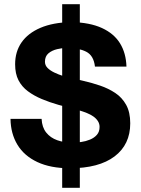

<svg xmlns="http://www.w3.org/2000/svg" viewBox="-20 -790 670 914"><path d="M312 11Q221 11 158 -18.5Q95 -48 63 -101Q31 -154 30 -224H178Q180 -184 200 -159Q220 -134 252.5 -122.5Q285 -111 324 -111Q344 -111 366 -114Q388 -117 408.5 -125.5Q429 -134 441.5 -148.5Q454 -163 454 -186Q454 -201 446 -213.5Q438 -226 424.5 -235.5Q411 -245 393.5 -252Q376 -259 356 -265L258 -291Q216 -303 179 -318.5Q142 -334 113 -355.5Q84 -377 68 -408Q52 -439 52 -484Q52 -544 82.5 -588Q113 -632 172.5 -657.5Q232 -683 319 -685Q408 -683 465.5 -656.5Q523 -630 551.5 -583.5Q580 -537 582 -473H432Q426 -526 390 -544Q354 -562 300 -562Q277 -562 252 -556Q227 -550 210.5 -536Q194 -522 194 -496Q194 -479 206.5 -466.5Q219 -454 239 -444.5Q259 -435 281 -428L377 -405Q417 -396 456.5 -382.5Q496 -369 528.5 -347.5Q561 -326 580.5 -291Q600 -256 600 -203Q600 -102 525.5 -45.5Q451 11 312 11ZM276 104V-770H360V104Z"/></svg>

Font: Teachers
Style: Bold
Weight: 700
Designer: Alfredo Marco Pradil, Chank Diesel
Version: Version 1.001